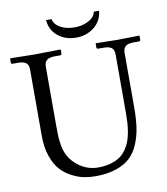

<svg xmlns="http://www.w3.org/2000/svg" viewBox="-89 -879 839 966"><g transform="rotate(-10 330.5 -396.5)"><path d="M482.4 -804.7Q478 -753.4 438.7 -722.4Q399.4 -691.4 348.1 -691.4Q292 -691.4 253.9 -722.2Q215.8 -752.9 211.9 -804.7H239.7Q245.6 -776.4 276.1 -760Q306.6 -743.7 348.1 -743.7Q387.2 -743.7 418.9 -760.3Q450.7 -776.9 455.6 -804.7ZM320.8 12.2Q291 12.2 262.2 6.6Q233.4 1 200.9 -15.9Q168.5 -32.7 144.8 -58.8Q121.1 -85 105.2 -130.1Q89.4 -175.3 89.4 -233.9V-574.2Q89.4 -597.7 76.7 -607.7Q64 -617.7 34.7 -617.7H8.3Q0 -617.7 0 -626V-644.5L2 -646.5Q88.9 -644.5 127.9 -644.5L256.8 -646.5L258.8 -644.5V-626Q258.8 -617.7 251 -617.7H224.6Q194.8 -617.7 182.4 -606.9Q169.9 -596.2 169.9 -574.2V-267.1Q169.9 -234.9 170.9 -216.3Q171.9 -197.8 176.5 -170.2Q181.2 -142.6 192.6 -120.4Q204.1 -98.1 223.1 -79.1Q274.4 -28.8 342.3 -28.8Q377.4 -28.8 405.5 -36.9Q433.6 -44.9 452.6 -57.9Q471.7 -70.8 485.6 -90.8Q499.5 -110.8 507.1 -130.9Q514.6 -150.9 519.3 -177.5Q523.9 -204.1 525.1 -226.1Q526.4 -248 526.4 -275.4V-574.2Q526.4 -597.7 513.7 -607.7Q501 -617.7 471.7 -617.7H445.3Q437 -617.7 437 -626V-644.5L439 -646.5Q510.3 -644.5 549.3 -644.5L659.2 -646.5L661.1 -644.5V-626Q661.1 -617.7 653.3 -617.7H627Q597.2 -617.7 584.7 -606.9Q572.3 -596.2 572.3 -574.2V-293Q572.3 -236.3 565.9 -192.6Q559.6 -148.9 542.7 -109.1Q525.9 -69.3 498.3 -43.5Q470.7 -17.6 425.8 -2.7Q380.9 12.2 320.8 12.2Z"/></g></svg>

Font: Libertinage
Style: l
Weight: 400
Designer: OSP
Foundry: OSP
Version: Version 1.0; 2008; OFL relea